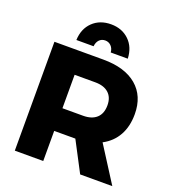

<svg xmlns="http://www.w3.org/2000/svg" viewBox="-161 -1040 1046 1162"><g transform="rotate(20 362.0 -459.0)"><path d="M67.9 0ZM488.8 0 387.2 -193.8H382.8H251V0H67.9V-701.2H382.8Q522 -701.2 598.4 -636.5Q674.8 -571.8 674.8 -455.1Q674.8 -376 642.8 -318.6Q610.8 -261.2 549.8 -229L695.8 0ZM251 -339.8H383.8Q439.9 -339.8 470.5 -367.9Q501 -396 501 -449.2Q501 -500 470.5 -527.6Q439.9 -555.2 383.8 -555.2H251ZM189 -756.8Q191.9 -830.1 237.5 -874Q283.2 -918 355 -918Q425.8 -918 471.4 -874Q517.1 -830.1 520 -756.8H410.2Q408.2 -782.7 392.6 -798.3Q377 -814 355 -814Q332 -814 317.1 -798.6Q302.2 -783.2 299.8 -756.8Z"/></g></svg>

Font: Argentum Sans
Style: Bold
Weight: 700
Designer: Julieta Ulanovsky (Modified by Cristiano Sobral)
Foundry: Julieta Ulanovsky
Version: Version 1.000; ttfautohint (v1.5.65-e2d9)